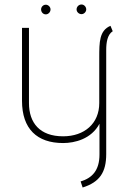

<svg xmlns="http://www.w3.org/2000/svg" viewBox="-20 -625 559 855"><path d="M348 210C424 186 453 142 453 61V-403C453 -435 458 -471 482 -486L472 -510C422 -489 422 -437 422 -369V-166C422 -75 356 -18 261 -18C157 -18 109 -78 109 -166V-501H78V-176C78 -51 145 12 261 12C313 12 387 -6 423 -74V63C423 134 390 168 339 183ZM184 -561C195 -561 205 -571 205 -583C205 -594 195 -604 184 -604C172 -604 163 -594 163 -583C163 -571 172 -561 184 -561ZM343 -562C354 -562 364 -572 364 -583C364 -595 354 -605 343 -605C331 -605 321 -595 321 -583C321 -572 331 -562 343 -562Z"/></svg>

Font: Advent Pro
Style: ExtraLight
Weight: 250
Designer: Andreas Kalpakidis
Foundry: Andreas Kalpakidis
Version: Version 2.002 2007